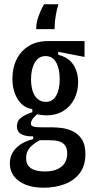

<svg xmlns="http://www.w3.org/2000/svg" viewBox="-20 -720 444 897"><path d="M184 157Q134 157 99 142.5Q64 128 45 103Q26 78 26 44Q26 1 55.5 -28.5Q85 -58 135 -70V-83Q99 -82 79 -93.5Q59 -105 59 -130Q59 -156 78.5 -170.5Q98 -185 131 -196V-210Q87 -217 62.5 -257Q38 -297 38 -352Q38 -404 58 -443.5Q78 -483 115 -505.5Q152 -528 204 -528H375V-454L252 -478V-464Q300 -452 322.5 -418Q345 -384 345 -336Q345 -293 327 -257.5Q309 -222 275.5 -201.5Q242 -181 197 -181Q188 -181 175.5 -182.5Q163 -184 153 -186Q136 -171 130 -160.5Q124 -150 124 -143Q124 -135 131 -131Q138 -127 150.5 -126Q163 -125 182 -125H228Q240 -125 264.5 -122.5Q289 -120 315.5 -109Q342 -98 360.5 -72Q379 -46 379 0Q379 54 352.5 89Q326 124 281.5 140.5Q237 157 184 157ZM189 81Q226 81 249 70Q272 59 283 40.5Q294 22 294 -2Q294 -26 285 -39Q276 -52 262 -57.5Q248 -63 233 -64Q218 -65 207 -65H166Q133 -47 117.5 -28Q102 -9 102 17Q102 42 113 55.5Q124 69 144 75Q164 81 189 81ZM194 -244Q226 -244 242.5 -273Q259 -302 259 -349Q259 -398 242.5 -428Q226 -458 193 -458Q160 -458 142.5 -427.5Q125 -397 125 -350Q125 -319 132.5 -295Q140 -271 156 -257.5Q172 -244 194 -244ZM253 -700Q245 -674 241 -650.5Q237 -627 236 -609.5Q235 -592 235 -584H149Q149 -607 155 -628Q161 -649 169.5 -668Q178 -687 186 -700Z"/></svg>

Font: Bricolage Grotesque 36pt Condensed
Style: Regular
Weight: 400
Width: 3
Designer: Mathieu Triay
Foundry: Atelier Triay
Version: Version 1.001;gftools[0.9.33.dev8+g029e19f]